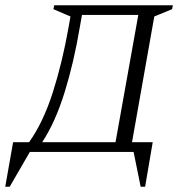

<svg xmlns="http://www.w3.org/2000/svg" viewBox="-60 -580 693 733"><path d="M54 0 -23 133H-40L-10 -37H51Q105 -113 141.5 -227Q178 -341 202 -477L209 -517L144 -545L147 -560H600L597 -545L529 -517L444 -37H523L494 133H477L450 0ZM245 -478Q222 -341 186.5 -227Q151 -113 101 -37H381L468 -523H253Z"/></svg>

Font: Spectral SC Light
Style: Italic
Weight: 300
Italic angle: -10°
Designer: Jean-Baptiste Levee
Foundry: Production Type
Version: Version 2.001